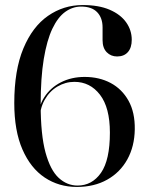

<svg xmlns="http://www.w3.org/2000/svg" viewBox="-20 -730 586 760"><path d="M307.5 -710Q371 -710 414 -691.5Q457 -673 479.2 -641.8Q501.5 -610.5 501.5 -572.5Q501.5 -541 486.2 -523.8Q471 -506.5 443.5 -506.5Q419 -506.5 402.5 -523.2Q386 -540 386 -571V-621.5Q386 -659.5 364.5 -681.8Q343 -704 301 -704Q267.5 -704 238.2 -683Q209 -662 187.2 -616.2Q165.5 -570.5 153.2 -496.2Q141 -422 141 -316Q141 -196.5 160.2 -126.2Q179.5 -56 212.5 -25.8Q245.5 4.5 287 4.5Q344.5 4.5 379.8 -46Q415 -96.5 415 -205Q415 -304 375.8 -355Q336.5 -406 274.5 -406Q239 -406 207.5 -387.5Q176 -369 156.5 -334.2Q137 -299.5 137 -252L130.5 -254.5Q130.5 -306.5 155 -344.8Q179.5 -383 221.2 -404.2Q263 -425.5 315 -425.5Q373 -425.5 418 -401.5Q463 -377.5 488.8 -331.2Q514.5 -285 513.5 -218Q512.5 -150.5 484 -99Q455.5 -47.5 404.2 -18.8Q353 10 284 10Q213 10 157 -27.2Q101 -64.5 68.8 -138.5Q36.5 -212.5 36.5 -322Q36.5 -452 72.5 -538.2Q108.5 -624.5 170 -667.2Q231.5 -710 307.5 -710Z"/></svg>

Font: Fraunces 120pt
Style: Regular
Weight: 400
Version: Version 1.000;[b76b70a41]